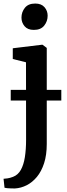

<svg xmlns="http://www.w3.org/2000/svg" viewBox="-30 -819 380 1082"><path d="M54.5 243Q46 243 33.5 242.8Q21 242.5 10.2 241.5Q-0.5 240.5 -4.5 239L-10 188.5Q-3 188.5 12 186.2Q27 184 43.5 177.5Q71.5 167 87.5 138.2Q103.5 109.5 110.2 66.2Q117 23 117 -32.5L116.5 -468L42 -486.5V-547L207 -567H209.5L233.5 -549V-7.5Q233.5 54.5 218.5 100.8Q203.5 147 178 177.8Q152.5 208.5 120.5 224.8Q88.5 241 54.5 243ZM160 -650.5Q126 -650.5 108.5 -671.2Q91 -692 91 -719.5Q91 -751 110.2 -775Q129.5 -799 168 -799H169Q203 -799 220.8 -778.5Q238.5 -758 238.5 -730.5Q238.5 -699 219.2 -674.8Q200 -650.5 161 -650.5ZM315.5 -312.5V-252.5H30.5V-312.5Z"/></svg>

Font: Merriweather 20pt SemiBold
Style: Regular
Weight: 600
Version: Version 2.100